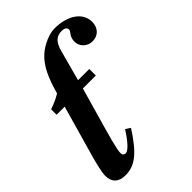

<svg xmlns="http://www.w3.org/2000/svg" viewBox="-212 -777 872 872"><g transform="rotate(-45 223.5 -341.0)"><path d="M37 -407H89L22 -171C7 -119 -3 -74 -3 -56C-3 -12 22 9 64 9C124 9 168 -23 234 -126L211 -141C177 -88 151 -61 135 -61C127 -61 119 -66 119 -79C119 -103 137 -166 172 -288L206 -407H289V-449H217L256 -594C269 -644 290 -660 323 -660C341 -660 351 -652 351 -641C351 -627 329 -619 329 -584C329 -553 355 -527 389 -527C426 -527 450 -554 450 -591C450 -650 393 -691 307 -691C277 -691 227 -673 191 -640C153 -604 130 -556 107 -474C84 -460 65 -452 37 -442Z"/></g></svg>

Font: STIXGeneral
Style: Bold Italic
Weight: 700
Italic angle: -16.33°
Designer: MicroPress Inc., with final additions and corrections provided by Coen Hoffman, Elsevier (retired)
Version: Version 1.1.0